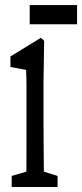

<svg xmlns="http://www.w3.org/2000/svg" viewBox="-20 -685 323 754"><path d="M25.9 49.3V5.9L109.9 -18.6H128.4L206.1 5.9V49.3ZM82.5 49.3Q83.5 22 83.7 -23.7Q84 -69.3 84 -117.7Q84 -166 84 -203.1V-259.8Q84 -309.1 84 -342Q84 -375 82.5 -410.6L21 -421.9V-463.4L140.6 -536.6L153.3 -524.9L150.9 -361.8V-203.1Q150.9 -165.5 151.4 -117.4Q151.9 -69.3 152.1 -24.2Q152.3 21 153.3 49.3ZM96.7 -589.8V-665H282.7V-589.8Z"/></svg>

Font: Scarab Serif
Style: Regular
Weight: 400
Designer: John Roberts
Foundry: Scarab
Version: 1.0